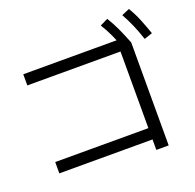

<svg xmlns="http://www.w3.org/2000/svg" viewBox="-144 -1001 1169 1151"><g transform="rotate(-20 440.0 -426.0)"><path d="M661.1 -1.1V-67.8H66.7V-140H661.1V-628.9H66.7V-700H718.9L740 -657.8V-1.1ZM686.7 -638.9Q666.7 -692.2 647.2 -734.4Q627.8 -776.7 603.3 -815.6L653.3 -840Q680 -796.7 700 -752.8Q720 -708.9 740 -657.8ZM823.3 -650Q805.6 -704.4 786.7 -747.2Q767.8 -790 745.6 -830L795.6 -851.1Q821.1 -808.9 839.4 -763.9Q857.8 -718.9 875.6 -667.8Z"/></g></svg>

Font: Paperlogy 4 Regular
Style: Regular
Weight: 400
Designer: redesigned by Lee Juim, glyphs from Gmarket Sans & Montserrat
Foundry: PT&
Version: Version 1.001